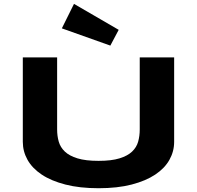

<svg xmlns="http://www.w3.org/2000/svg" viewBox="-20 -973 1037 1011"><path d="M897 -226.1Q897 -175.8 872.1 -131.3Q847.2 -86.9 797.4 -53.7Q747.6 -20.5 673.1 -1.2Q598.6 18.1 499 18.1Q399.4 18.1 324.5 -1.2Q249.5 -20.5 199.7 -53.7Q149.9 -86.9 125 -131.3Q100.1 -175.8 100.1 -226.1V-670.9H280.8V-291Q280.8 -257.3 289.3 -227.3Q297.9 -197.3 321.5 -174.8Q345.2 -152.3 387.9 -139.2Q430.7 -126 499 -126Q566.9 -126 609.4 -139.2Q651.9 -152.3 675.5 -174.8Q699.2 -197.3 707.5 -227.3Q715.8 -257.3 715.8 -291V-670.9H897V-226.1ZM369.6 -952.6 605 -815.9 561 -732.9 305.7 -823.7Z"/></svg>

Font: Syncopate
Style: Bold
Weight: 700
Designer: Astigmatic (AOETI)
Foundry: Astigmatic (AOETI)
Version: Version 1.001 2011